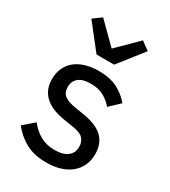

<svg xmlns="http://www.w3.org/2000/svg" viewBox="-192 -876 874 985"><g transform="rotate(30 245.0 -383.5)"><path d="M241 12Q169 12 119.5 -15Q70 -42 34 -88L97 -142Q126 -105 162.5 -85Q199 -65 247 -65Q297 -65 323 -85.5Q349 -106 349 -142Q349 -171 331.5 -190Q314 -209 266 -216L222 -223Q185 -228 154 -239Q123 -250 101 -268Q79 -286 66.5 -312Q54 -338 54 -374Q54 -412 68 -441.5Q82 -471 107 -490.5Q132 -510 166.5 -520Q201 -530 242 -530Q308 -530 352 -508Q396 -486 429 -447L370 -391Q351 -416 318.5 -434.5Q286 -453 239 -453Q191 -453 167.5 -433Q144 -413 144 -380Q144 -345 166.5 -329Q189 -313 234 -306L278 -299Q364 -286 401.5 -249Q439 -212 439 -152Q439 -76 386 -32Q333 12 241 12ZM189 -597 74 -743 123 -779 241 -662 359 -779 408 -743 293 -597Z"/></g></svg>

Font: IBM Plex Sans Hebrew Text
Style: Regular
Weight: 450
Designer: Mike Abbink, Paul van der Laan, Pieter van Rosmalen, Yanek Iontef
Foundry: Bold Monday
Version: Version 1.2